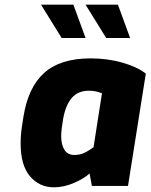

<svg xmlns="http://www.w3.org/2000/svg" viewBox="-20 -793 642 819"><path d="M68 -181Q68 -216 73.5 -253Q79 -290 80 -295Q100 -421 169 -482.5Q238 -544 367 -544Q438 -544 501.5 -526Q565 -508 602 -479L526 0H372L362 -53Q338 -31 295 -12.5Q252 6 210 6Q148 6 108 -41Q68 -88 68 -181ZM379 -165 415 -395Q389 -406 359 -406Q312 -406 285.5 -374.5Q259 -343 249 -284Q241 -238 241 -212Q241 -177 254.5 -154.5Q268 -132 297 -132Q322 -132 341 -141.5Q360 -151 379 -165ZM155 -773H293L345 -631H243ZM345 -773H483L535 -631H433Z"/></svg>

Font: Exo ExtraBold
Style: Italic
Weight: 800
Italic angle: -9°
Designer: Natanael Gama
Foundry: Natanael Gama
Version: Version 1.500; ttfautohint (v1.6)